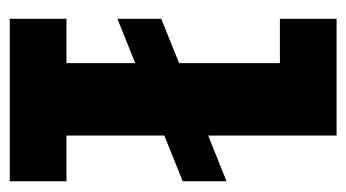

<svg xmlns="http://www.w3.org/2000/svg" viewBox="-182 -544 726 403"><g transform="rotate(90 181.5 -343.0)"><path d="M20 -226V-318L361 -455V-363ZM113 -40V-686H265V-40ZM20 0V-119H361V0ZM20 -567V-686H255V-567Z"/></g></svg>

Font: BioRhyme ExtraBold ExtraBold
Style: Regular
Weight: 800
Version: Version 1.600;gftools[0.9.33]